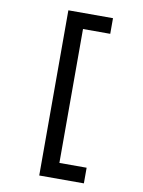

<svg xmlns="http://www.w3.org/2000/svg" viewBox="-100 -898 800 1076"><g transform="rotate(10 300.0 -360.0)"><path d="M200 110V-830H454V-741H299V21H454V110Z"/></g></svg>

Font: Pitagon Sans Mono Medium
Style: Regular
Weight: 500
Monospace: yes
Designer: Travis Tran
Foundry: Pitagon
Version: Version 1.001; ttfautohint (v1.8.4.7-5d5b);gftools[0.9.26]